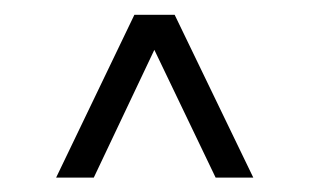

<svg xmlns="http://www.w3.org/2000/svg" viewBox="-20 -710 419 260"><path d="M56 -469.5 162 -690H216.5L323 -469.5H272L189 -642.5L107 -469.5Z"/></svg>

Font: Big Shoulders Text Thin Light
Style: Regular
Weight: 300
Version: Version 2.002